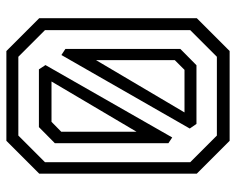

<svg xmlns="http://www.w3.org/2000/svg" viewBox="-89 -651 740 602"><g transform="rotate(-90 281.0 -350.0)"><path d="M140.5 0 37.5 -103V-597L140.5 -700H422L525 -597V-103L422 0ZM229.5 -141.5H363L393.5 -172V-419ZM193.5 -104 179 -125 409.5 -527.5 428.5 -515V-154.5L377.5 -104ZM157 -40H404L487.5 -123.5V-579L404 -662.5H157L73.5 -579V-123.5ZM133 -192V-548L183.5 -598H364.5L378 -577.5L151 -180ZM169 -292 326.5 -558.5H200L169 -528Z"/></g></svg>

Font: Tourney Thin
Style: Regular
Weight: 400
Version: Version 1.015